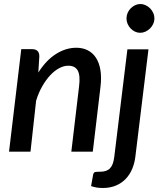

<svg xmlns="http://www.w3.org/2000/svg" viewBox="-20 -756 801 957"><path d="M171 -394.5Q210.5 -456.5 259.5 -487.2Q308.5 -518 360.5 -518Q392.5 -518 417.5 -505.2Q442.5 -492.5 458.5 -467.8Q474.5 -443 480.5 -407Q486.5 -371 481 -324.5L442.5 0H335.5L374 -324.5Q381 -379 367.8 -403.8Q354.5 -428.5 320 -428.5Q298 -428.5 274.8 -416Q251.5 -403.5 230.2 -380.8Q209 -358 190.5 -325.8Q172 -293.5 160 -254L132 0H25L86 -511H140Q157.5 -511 166.8 -502.2Q176 -493.5 176 -475ZM720 -510 654.5 26.5Q650.5 58.5 638.5 86.8Q626.5 115 606.2 136Q586 157 557.5 169Q529 181 492.5 181Q473.5 181 460.2 178.5Q447 176 434 171.5L444.5 113Q447.5 103 454.2 101.5Q461 100 478 100Q495 100 507.2 96Q519.5 92 528 83.2Q536.5 74.5 541.8 60.5Q547 46.5 549.5 26.5L615 -510ZM749.5 -664Q749.5 -649.5 743.5 -636.5Q737.5 -623.5 727.5 -613.8Q717.5 -604 704.8 -598.2Q692 -592.5 678.5 -592.5Q665.5 -592.5 653.2 -598.2Q641 -604 631.5 -613.8Q622 -623.5 616.2 -636.5Q610.5 -649.5 610.5 -664Q610.5 -678.5 616.2 -691.8Q622 -705 631.8 -714.8Q641.5 -724.5 653.8 -730.2Q666 -736 679.5 -736Q693 -736 705.5 -730.2Q718 -724.5 727.8 -714.8Q737.5 -705 743.5 -692Q749.5 -679 749.5 -664Z"/></svg>

Font: Lato SemiBold
Style: Italic
Weight: 600
Italic angle: -7°
Designer: Lukasz Dziedzic with Adam Twardoch and Botio Nikoltchev
Foundry: tyPoland Lukasz Dziedzic
Version: Version 2.015; 2015-08-06; http://www.latofonts.com/